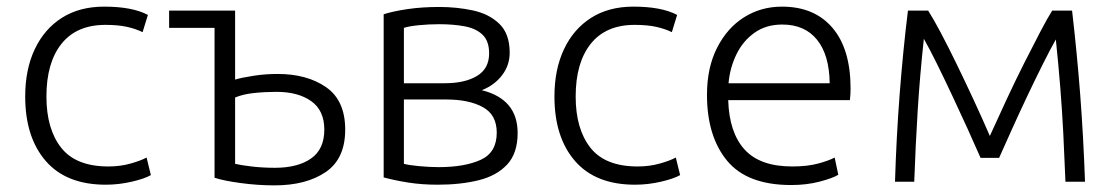

<svg xmlns="http://www.w3.org/2000/svg" viewBox="-20 -548 3367 579"><path d="M299 9Q180 9 118 -62.5Q56 -134 56 -257Q56 -339 85 -400Q114 -461 167 -494.5Q220 -528 294 -528Q379 -528 426 -503L410 -451Q390 -461 363 -467Q336 -473 298 -473Q211 -473 165.5 -416Q120 -359 120 -257Q120 -159 164.5 -102.5Q209 -46 307 -46Q343 -46 374.5 -55Q406 -64 422 -73L435 -20Q416 -9 377 0Q338 9 299 9Z M808 11Q757 11 705.5 4Q654 -3 627 -12V-464H490V-516H689V-308Q709 -314 744.5 -319.5Q780 -325 817 -325Q906 -325 963.5 -285Q1021 -245 1021 -157Q1021 -69 962 -29Q903 11 808 11ZM809 -42Q878 -42 918 -70Q958 -98 958 -157Q958 -215 918.5 -243Q879 -271 814 -271Q779 -271 746 -267.5Q713 -264 689 -254V-54Q705 -50 738.5 -46Q772 -42 809 -42Z M1300 9Q1252 9 1211 2.5Q1170 -4 1137 -13V-505Q1165 -514 1208.5 -520.5Q1252 -527 1305 -527Q1358 -527 1406.5 -516.5Q1455 -506 1486 -476Q1517 -446 1517 -389Q1517 -351 1494 -321Q1471 -291 1433 -276Q1541 -249 1541 -147Q1541 -86 1509.5 -52Q1478 -18 1423.5 -4.5Q1369 9 1300 9ZM1198 -297H1321Q1382 -297 1418.5 -319Q1455 -341 1455 -387Q1455 -424 1435.5 -443Q1416 -462 1382 -468.5Q1348 -475 1305 -475Q1273 -475 1243 -472Q1213 -469 1198 -464ZM1303 -44Q1381 -44 1429.5 -66Q1478 -88 1478 -148Q1478 -202 1436 -225Q1394 -248 1325 -248H1198V-54Q1212 -50 1243.5 -47Q1275 -44 1303 -44Z M1895 9Q1776 9 1714 -62.5Q1652 -134 1652 -257Q1652 -339 1681 -400Q1710 -461 1763 -494.5Q1816 -528 1890 -528Q1975 -528 2022 -503L2006 -451Q1986 -461 1959 -467Q1932 -473 1894 -473Q1807 -473 1761.5 -416Q1716 -359 1716 -257Q1716 -159 1760.5 -102.5Q1805 -46 1903 -46Q1939 -46 1970.5 -55Q2002 -64 2018 -73L2031 -20Q2012 -9 1973 0Q1934 9 1895 9Z M2366 10Q2233 10 2172.5 -63.5Q2112 -137 2112 -262Q2112 -344 2142.5 -404Q2173 -464 2224 -496Q2275 -528 2338 -528Q2436 -528 2490.5 -464Q2545 -400 2545 -281Q2545 -273 2544.5 -263.5Q2544 -254 2543 -246H2176Q2179 -148 2225.5 -97Q2272 -46 2369 -46Q2415 -46 2448 -55Q2481 -64 2497 -73L2508 -21Q2492 -11 2452.5 -0.5Q2413 10 2366 10ZM2177 -297H2482Q2481 -382 2444 -428Q2407 -474 2339 -474Q2290 -474 2255 -449Q2220 -424 2200.5 -383.5Q2181 -343 2177 -297Z M2679 0Q2683 -133 2693 -263.5Q2703 -394 2718 -516H2779Q2795 -491 2817.5 -448.5Q2840 -406 2865.5 -353.5Q2891 -301 2917 -245Q2943 -189 2965 -138Q2989 -191 3015.5 -248Q3042 -305 3068.5 -357.5Q3095 -410 3117 -452Q3139 -494 3153 -516H3213Q3228 -386 3237.5 -262.5Q3247 -139 3252 0H3193Q3190 -77 3186.5 -145.5Q3183 -214 3177.5 -283Q3172 -352 3164 -429Q3147 -399 3124.5 -354Q3102 -309 3078 -258.5Q3054 -208 3032 -159Q3010 -110 2993 -72H2937Q2920 -111 2897.5 -160.5Q2875 -210 2851 -261Q2827 -312 2805 -356.5Q2783 -401 2766 -431Q2754 -320 2747.5 -216Q2741 -112 2737 0Z"/></svg>

Font: Ubuntu Sans Light
Style: Regular
Weight: 300
Designer: Dalton Maag Ltd
Foundry: Dalton Maag Ltd
Version: Version 1.006; ttfautohint (v1.8.4.7-5d5b)